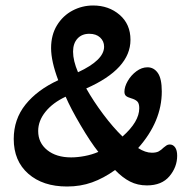

<svg xmlns="http://www.w3.org/2000/svg" viewBox="-20 -666 686 699"><path d="M30 -160Q30 -232 73 -285.5Q116 -339 192 -374Q166 -443 166 -491Q166 -539 187.5 -574Q209 -609 244 -627.5Q279 -646 319 -646Q376 -646 415.5 -612Q455 -578 455 -521Q455 -415 294 -344Q320 -298 355.5 -250.5Q391 -203 426 -169Q487 -223 487 -272Q487 -290 479.5 -297Q472 -304 458 -308Q444 -312 438.5 -317Q433 -322 433 -332Q433 -350 445 -371Q457 -392 476.5 -406.5Q496 -421 517 -421Q540 -421 554.5 -400.5Q569 -380 569 -333Q569 -224 483 -127Q509 -110 533 -110Q549 -110 558 -115Q567 -120 576 -129Q581 -133 586 -136.5Q591 -140 598 -140Q610 -140 617.5 -129.5Q625 -119 625 -99Q625 -58 597 -24.5Q569 9 515 9Q481 9 453.5 -5Q426 -19 399 -47Q357 -17 315 -2Q273 13 224 13Q136 13 83 -33.5Q30 -80 30 -160ZM359 -496Q359 -516 344.5 -529.5Q330 -543 305 -543Q278 -543 262 -525.5Q246 -508 246 -478Q246 -445 264 -403Q359 -447 359 -496ZM338 -113Q310 -148 273.5 -210Q237 -272 219 -314Q172 -292 145.5 -259Q119 -226 119 -189Q119 -146 152 -119.5Q185 -93 239 -93Q262 -93 288.5 -98Q315 -103 338 -113Z"/></svg>

Font: AkayaTelivigala
Style: Regular
Weight: 400
Designer: Vaishnavi Murthy Yerkadithaya ( vaishnavimurthy@gmail.com ), Juan Luis Blanco Aristondo ( juan@blancoletters.com )
Version: Version 1.000